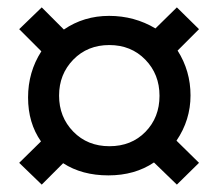

<svg xmlns="http://www.w3.org/2000/svg" viewBox="-20 -571 591 520"><path d="M178.5 -409.5Q140 -370 140 -312Q140 -254 178.5 -214.5Q217 -175 276.5 -175Q336 -175 374 -214Q412 -253 412 -311.5Q412 -370 373.5 -409.5Q335 -449 276 -449Q217 -449 178.5 -409.5ZM91 -188Q56 -238 56 -307Q56 -376 92 -432L32 -492L93 -551L153 -491Q207 -528 275.5 -528Q344 -528 401 -494L459 -551L519 -492L461 -434Q496 -379 496 -312.5Q496 -246 458 -190L519 -130L459 -71L397 -131Q345 -96 273.5 -96Q202 -96 151 -129L93 -71L32 -130Z"/></svg>

Font: Hind Kochi Medium
Style: Regular
Weight: 500
Designer: Dhruvi Tolia
Foundry: Indian Type Foundry
Version: Version 0.702;PS 1.0;hotconv 1.0.81;makeotf.lib2.5.63406